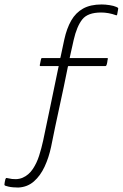

<svg xmlns="http://www.w3.org/2000/svg" viewBox="-80 -732 550 860"><path d="M2 108Q-9 108 -21 107Q-33 106 -41.5 104Q-50 102 -56 100Q-61 98 -60 94Q-60 92 -59.5 89Q-59 86 -58.5 82.5Q-58 79 -57 76Q-56 73 -56 71Q-55 69 -53.5 66.5Q-52 64 -46 66Q-6 76 21.5 64Q49 52 67 25Q85 -2 95.5 -35.5Q106 -69 113 -101Q131 -186 148 -268Q165 -350 182 -432Q182 -433 182.5 -434Q183 -435 183 -436Q163 -436 142 -436Q121 -436 101 -436Q99 -436 98.5 -438Q98 -440 98 -440Q99 -443 99.5 -446.5Q100 -450 101 -454Q102 -458 102.5 -461.5Q103 -465 104 -468Q104 -468 105 -470Q106 -472 108 -472Q128 -472 149 -472Q170 -472 190 -472Q191 -474 191 -476Q191 -478 192 -480Q196 -499 200 -517.5Q204 -536 208 -555Q219 -605 239 -640Q259 -675 292 -693.5Q325 -712 375 -712Q392 -712 411 -709Q430 -706 441 -701Q448 -698 449 -696Q450 -694 449 -690L445 -668Q444 -664 443.5 -663.5Q443 -663 439 -664Q423 -670 406 -673Q389 -676 373 -676Q313 -676 288.5 -645Q264 -614 250 -553Q247 -539 244 -526Q241 -513 238 -499.5Q235 -486 232 -472Q234 -472 236.5 -472Q239 -472 241 -472Q268 -472 294.5 -472Q321 -472 346.5 -472Q372 -472 399 -472Q404 -472 403 -468Q402 -465 401.5 -461.5Q401 -458 400.5 -454Q400 -450 399 -446.5Q398 -443 397 -440Q397 -440 395.5 -438Q394 -436 392 -436Q364 -436 337 -436Q310 -436 283 -436Q256 -436 227 -436Q224 -436 224 -433Q215 -387 205.5 -342.5Q196 -298 186.5 -254Q177 -210 167.5 -165.5Q158 -121 149 -75Q139 -27 120 14Q101 55 72 80.5Q43 106 2 108Z"/></svg>

Font: Glory Thin ExtraLight
Style: Italic
Weight: 250
Italic angle: -12°
Version: Version 1.011